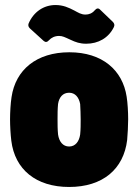

<svg xmlns="http://www.w3.org/2000/svg" viewBox="-20 -736 550 764"><path d="M323 -562C371 -562 412 -585 433 -628C437 -636 435 -643 429 -649L378 -698C371 -705 364 -703 357 -695C347 -683 334 -678 320 -678C303 -678 291 -686 276 -694C253 -706 231 -716 201 -716C154 -716 114 -689 94 -643C91 -635 93 -629 99 -623L154 -573C161 -567 168 -568 175 -576C184 -586 198 -593 215 -593C229 -593 238 -588 260 -578C281 -568 298 -562 323 -562ZM255 8C389 8 472 -63 486 -179C488 -202 490 -237 490 -262C490 -289 488 -326 484 -351C468 -457 387 -528 256 -528C125 -528 42 -458 26 -350C22 -325 20 -288 20 -261C20 -235 22 -200 25 -176C39 -62 123 8 255 8ZM255 -153C230 -153 215 -173 211 -201C209 -221 209 -241 209 -261C209 -282 209 -302 211 -322C215 -349 230 -367 255 -367C279 -367 294 -349 299 -322C300 -302 301 -282 301 -261C301 -241 301 -221 299 -201C295 -173 280 -153 255 -153Z"/></svg>

Font: Barlow Semi Condensed Black
Style: Regular
Weight: 900
Width: 4
Designer: Jeremy Tribby
Foundry: Tribby Type
Version: Version 1.408;PS 001.408;hotconv 1.0.88;makeotf.lib2.5.64775